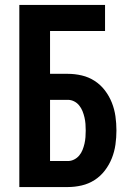

<svg xmlns="http://www.w3.org/2000/svg" viewBox="-20 -755 540 775"><path d="M58 0V-735H404V-630H182V-457H254Q282 -457 310 -450.5Q338 -444 362 -428.5Q386 -413 403.5 -390Q421 -367 431.5 -340.5Q442 -314 446 -285.5Q450 -257 450 -228Q450 -200 446 -171.5Q442 -143 431.5 -116.5Q421 -90 403.5 -67Q386 -44 362 -28.5Q338 -13 310 -6.5Q282 0 254 0ZM254 -105Q267 -105 279 -111Q291 -117 299.5 -127Q308 -137 313 -149.5Q318 -162 321 -175Q324 -188 325 -201.5Q326 -215 326 -228Q326 -242 325 -255Q324 -268 321 -281Q318 -294 313 -306.5Q308 -319 299.5 -329.5Q291 -340 279 -346Q267 -352 254 -352H182V-105Z"/></svg>

Font: Iosevka Term Curly Extrabold
Style: Regular
Weight: 800
Designer: Belleve Invis
Foundry: Belleve Invis
Version: Version 32.3.0